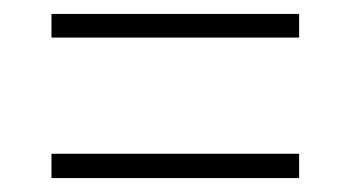

<svg xmlns="http://www.w3.org/2000/svg" viewBox="-20 -495 505 276"><path d="M54 -441H410V-475H54ZM54 -239H410V-274H54Z"/></svg>

Font: Noto Serif Hebrew Condensed ExtraLight
Style: Regular
Weight: 200
Width: 3
Designer: Monotype Design Team
Foundry: Monotype Imaging Inc.
Version: Version 2.004